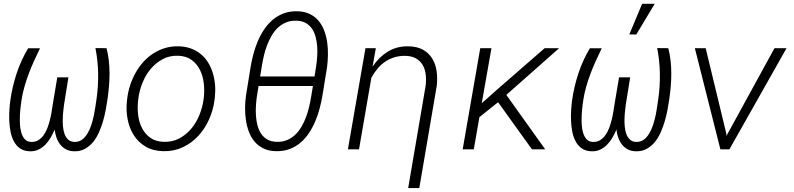

<svg xmlns="http://www.w3.org/2000/svg" viewBox="-20 -780 4148 1003"><path d="M189 -527.8Q173.3 -495.6 158.2 -462.4Q143.1 -429.2 130.4 -395.5Q117.7 -361.8 107.7 -326.9Q97.7 -292 92.3 -256.3Q90.3 -244.1 87.9 -223.6Q85.4 -203.1 84.2 -179.4Q83 -155.8 84.2 -131.1Q85.4 -106.4 91.6 -86.2Q97.7 -65.9 109.6 -52.7Q121.6 -39.6 141.6 -38.6Q163.6 -37.6 179.7 -47.4Q195.8 -57.1 207.8 -73.7Q219.7 -90.3 227.8 -111.8Q235.8 -133.3 241.2 -155.3Q246.6 -177.2 249.8 -197.8Q252.9 -218.3 255.4 -233.4L279.3 -376H337.4L314.5 -232.9Q313 -220.7 310.8 -201.9Q308.6 -183.1 307.9 -161.6Q307.1 -140.1 309.1 -118.4Q311 -96.7 317.6 -79.1Q324.2 -61.5 336.7 -50.3Q349.1 -39.1 369.1 -38.6Q391.6 -38.1 408 -50Q424.3 -62 436.3 -81.5Q448.2 -101.1 456.5 -125.7Q464.8 -150.4 470 -175.3Q475.1 -200.2 478.3 -222.7Q481.4 -245.1 483.9 -260.3Q493.7 -327.6 492.7 -394.8Q491.7 -461.9 478.5 -528.8L536.6 -528.3Q544.9 -495.6 548.6 -462.4Q552.2 -429.2 552.2 -395.5Q552.2 -361.8 549.3 -328.1Q546.4 -294.4 541.5 -261.2Q538.1 -237.8 532.7 -208.3Q527.3 -178.7 518.6 -148.2Q509.8 -117.7 497.1 -88.9Q484.4 -60.1 466.1 -37.8Q447.8 -15.6 423.3 -2.2Q398.9 11.2 367.2 10.3Q342.8 9.8 325 0.2Q307.1 -9.3 294.7 -25.1Q282.2 -41 275.1 -61Q268.1 -81.1 265.6 -103Q256.3 -81.5 244.6 -61Q232.9 -40.5 217 -24.4Q201.2 -8.3 181.2 1.5Q161.1 11.2 134.8 10.3Q104.5 9.3 84.2 -5.1Q64 -19.5 52 -42.5Q40 -65.4 34.7 -94.2Q29.3 -123 28.3 -152.3Q27.3 -181.6 29.3 -209.2Q31.2 -236.8 34.2 -257.3Q44.4 -328.6 67.1 -397.2Q89.8 -465.8 127 -527.8Z M645 -268.6Q649.4 -303.2 660.6 -336.9Q671.9 -370.6 689 -400.9Q706.1 -431.2 729.2 -456.8Q752.4 -482.4 780.8 -500.7Q809.1 -519 842.3 -529.1Q875.5 -539.1 913.6 -538.1Q949.7 -537.1 978.8 -526.1Q1007.8 -515.1 1030 -496.6Q1052.2 -478 1067.6 -452.6Q1083 -427.2 1091.8 -398.2Q1100.6 -369.1 1103.3 -337.4Q1106 -305.7 1102.5 -273.4L1100.6 -256.8Q1093.8 -204.6 1072 -156Q1050.3 -107.4 1015.9 -70.1Q981.4 -32.7 934.8 -10.7Q888.2 11.2 832 9.8Q778.3 8.3 740 -14.6Q701.7 -37.6 678.5 -74.5Q655.3 -111.3 646.5 -158Q637.7 -204.6 643.1 -252.4ZM701.2 -252Q697.3 -216.3 701.7 -179.2Q706.1 -142.1 721.7 -111.3Q737.3 -80.6 764.9 -60.5Q792.5 -40.5 835 -39.1Q879.9 -37.6 916 -56.6Q952.1 -75.7 978.5 -106.9Q1004.9 -138.2 1021 -177.7Q1037.1 -217.3 1043 -257.3L1044.9 -272.9Q1048.8 -308.6 1044.4 -346.2Q1040 -383.8 1024.4 -415Q1008.8 -446.3 981 -466.8Q953.1 -487.3 910.6 -488.8Q865.2 -490.2 829.3 -470.7Q793.5 -451.2 767.1 -419.7Q740.7 -388.2 724.6 -348.1Q708.5 -308.1 703.1 -268.6Z M1664.6 -281.7Q1659.2 -249 1650.1 -214.4Q1641.1 -179.7 1627.2 -147Q1613.3 -114.3 1594.2 -85.2Q1575.2 -56.2 1549.8 -34.7Q1524.4 -13.2 1492.4 -1.2Q1460.4 10.7 1420.9 9.8Q1382.8 8.8 1355.5 -4.9Q1328.1 -18.6 1309.3 -41Q1290.5 -63.5 1279.8 -92.8Q1269 -122.1 1264.4 -154.1Q1259.8 -186 1260.3 -218.8Q1260.7 -251.5 1265.1 -281.2L1289.1 -429.2Q1294.4 -461.9 1303.5 -496.6Q1312.5 -531.2 1326.4 -564Q1340.3 -596.7 1359.6 -625.7Q1378.9 -654.8 1404.3 -676.3Q1429.7 -697.8 1461.7 -710Q1493.7 -722.2 1533.2 -721.2Q1571.3 -720.2 1598.9 -706.5Q1626.5 -692.9 1645 -670.4Q1663.6 -647.9 1674.3 -618.4Q1685.1 -588.9 1689.5 -556.9Q1693.8 -524.9 1693.1 -491.9Q1692.4 -459 1688.5 -429.2ZM1338.9 -380.4H1623L1632.3 -439.5Q1635.3 -460.4 1637 -485.6Q1638.7 -510.7 1637 -536.1Q1635.3 -561.5 1629.2 -585.7Q1623 -609.9 1610.6 -628.7Q1598.1 -647.5 1578.4 -659.2Q1558.6 -670.9 1529.3 -671.9Q1498.5 -672.9 1474.4 -662.8Q1450.2 -652.8 1431.4 -635Q1412.6 -617.2 1398.9 -593.5Q1385.3 -569.8 1375.2 -543.7Q1365.2 -517.6 1358.9 -490.5Q1352.5 -463.4 1348.6 -439ZM1614.7 -330.6H1330.6L1321.3 -272Q1318.4 -251 1316.9 -225.8Q1315.4 -200.7 1317.1 -175Q1318.8 -149.4 1325 -125.5Q1331.1 -101.6 1343.5 -82.5Q1356 -63.5 1375.7 -51.8Q1395.5 -40 1424.8 -39.1Q1455.6 -38.1 1479.7 -48.3Q1503.9 -58.6 1522.5 -76.4Q1541 -94.2 1554.9 -117.9Q1568.8 -141.6 1578.6 -168Q1588.4 -194.3 1594.7 -221.2Q1601.1 -248 1605 -272.5Z M1943.4 -528.3 1926.3 -432.1Q1959 -481.4 2005.9 -510.3Q2052.7 -539.1 2113.8 -538.1Q2159.2 -537.1 2189.5 -520.3Q2219.7 -503.4 2237.3 -475.3Q2254.9 -447.3 2260.5 -410.4Q2266.1 -373.5 2261.7 -332.5L2170.4 202.6H2112.3L2203.6 -332.5Q2207 -362.8 2203.9 -390.6Q2200.7 -418.5 2188.5 -439.7Q2176.3 -460.9 2154.3 -474.1Q2132.3 -487.3 2098.1 -488.3Q2067.4 -488.8 2040.8 -480.7Q2014.2 -472.7 1991.9 -457.5Q1969.7 -442.4 1951.7 -420.9Q1933.6 -399.4 1919.9 -373.5L1855.5 0H1797.4L1889.2 -528.3Z M2582 -246.1 2484.4 -168 2455.1 0H2397L2488.8 -528.3H2547.4L2496.6 -240.7L2574.2 -309.6L2825.2 -528.3H2900.9L2625 -284.2L2828.1 0H2758.8Z M3123.5 -527.8Q3107.9 -495.6 3092.8 -462.4Q3077.6 -429.2 3064.9 -395.5Q3052.2 -361.8 3042.2 -326.9Q3032.2 -292 3026.9 -256.3Q3024.9 -244.1 3022.5 -223.6Q3020 -203.1 3018.8 -179.4Q3017.6 -155.8 3018.8 -131.1Q3020 -106.4 3026.1 -86.2Q3032.2 -65.9 3044.2 -52.7Q3056.2 -39.6 3076.2 -38.6Q3098.1 -37.6 3114.3 -47.4Q3130.4 -57.1 3142.3 -73.7Q3154.3 -90.3 3162.4 -111.8Q3170.4 -133.3 3175.8 -155.3Q3181.2 -177.2 3184.3 -197.8Q3187.5 -218.3 3189.9 -233.4L3213.9 -376H3272L3249 -232.9Q3247.6 -220.7 3245.4 -201.9Q3243.2 -183.1 3242.4 -161.6Q3241.7 -140.1 3243.7 -118.4Q3245.6 -96.7 3252.2 -79.1Q3258.8 -61.5 3271.2 -50.3Q3283.7 -39.1 3303.7 -38.6Q3326.2 -38.1 3342.5 -50Q3358.9 -62 3370.8 -81.5Q3382.8 -101.1 3391.1 -125.7Q3399.4 -150.4 3404.5 -175.3Q3409.7 -200.2 3412.8 -222.7Q3416 -245.1 3418.5 -260.3Q3428.2 -327.6 3427.2 -394.8Q3426.3 -461.9 3413.1 -528.8L3471.2 -528.3Q3479.5 -495.6 3483.2 -462.4Q3486.8 -429.2 3486.8 -395.5Q3486.8 -361.8 3483.9 -328.1Q3481 -294.4 3476.1 -261.2Q3472.7 -237.8 3467.3 -208.3Q3461.9 -178.7 3453.1 -148.2Q3444.3 -117.7 3431.6 -88.9Q3418.9 -60.1 3400.6 -37.8Q3382.3 -15.6 3357.9 -2.2Q3333.5 11.2 3301.8 10.3Q3277.3 9.8 3259.5 0.2Q3241.7 -9.3 3229.2 -25.1Q3216.8 -41 3209.7 -61Q3202.6 -81.1 3200.2 -103Q3190.9 -81.5 3179.2 -61Q3167.5 -40.5 3151.6 -24.4Q3135.7 -8.3 3115.7 1.5Q3095.7 11.2 3069.3 10.3Q3039.1 9.3 3018.8 -5.1Q2998.5 -19.5 2986.6 -42.5Q2974.6 -65.4 2969.2 -94.2Q2963.9 -123 2962.9 -152.3Q2961.9 -181.6 2963.9 -209.2Q2965.8 -236.8 2968.8 -257.3Q2979 -328.6 3001.7 -397.2Q3024.4 -465.8 3061.5 -527.8ZM3334.5 -760.3H3400.4L3304.2 -600.1H3267.6Z M3774.9 -79.1V-68.4L3779.8 -79.1L4025.9 -528.3H4088.9L3790.5 0H3743.2L3609.9 -528.3H3666.5Z"/></svg>

Font: Roboto Mono Light
Style: Italic
Weight: 300
Designer: Google
Version: Version 2.000985; 2015; ttfautohint (v1.3)